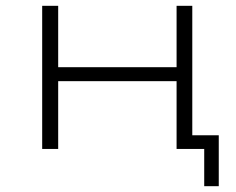

<svg xmlns="http://www.w3.org/2000/svg" viewBox="-20 -512 812 660"><path d="M682 128V0H587V-233H180V0H125V-492H180V-281H587V-492H641V-47H732V128Z"/></svg>

Font: Nunito Sans 7pt Expanded ExtraLight
Style: Regular
Weight: 250
Width: 7
Designer: Vernon Adams
Foundry: Vernon Adams
Version: Version 3.101;gftools[0.9.27]